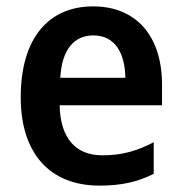

<svg xmlns="http://www.w3.org/2000/svg" viewBox="-20 -572 570 602"><path d="M272 -552C132 -552 45 -452 45 -267C45 -89 138 10 292 10C362 10 412 -2 462 -27V-126C408 -98 361 -85 301 -85C216 -85 169 -140 167 -242H488V-307C488 -458 408 -552 272 -552ZM273 -461C340 -461 372 -406 373 -328H169C174 -418 213 -461 273 -461Z"/></svg>

Font: Noto Sans Myanmar SemiCondensed SemiBold
Style: Regular
Weight: 600
Width: 4
Designer: Monotype Design Team
Foundry: Monotype Imaging Inc.
Version: Version 2.107